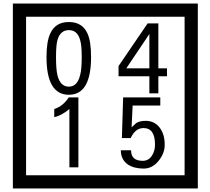

<svg xmlns="http://www.w3.org/2000/svg" viewBox="-20 -980 1195 1090"><path d="M1103 90H53V-960H1103ZM1028 15V-885H128V15ZM497 -656Q497 -442 371 -442Q244 -442 244 -656Q244 -744 265 -789Q294 -855 371 -855Q448 -855 477 -789Q497 -745 497 -656ZM444 -656Q444 -723 435 -752Q420 -809 371 -809Q322 -809 306 -752Q298 -723 298 -656Q298 -587 306 -553Q322 -488 371 -488Q419 -488 435 -554Q444 -587 444 -656ZM928 -547H879V-450H828V-547H653V-605L818 -847H879V-592H928ZM828 -592V-787L697 -592ZM425 -30H374V-361Q328 -323 288 -315V-361Q339 -378 370 -427H425ZM915 -160Q916 -111 880.5 -67Q845 -23 796 -23Q741 -23 706 -46Q666 -74 666 -127H724Q724 -67 790 -67Q824 -67 843 -97Q860 -124 860 -159Q860 -253 795 -253Q748 -253 722 -196H672L679 -427H890V-381H733L727 -257Q740 -269 753 -281Q772 -294 807 -294Q859 -294 889 -252Q915 -215 915 -160Z"/></svg>

Font: Unicode BMP Fallback SIL
Style: Regular
Weight: 400
Foundry: NRSI, SIL International
Version: Version 5.1 Based on Unicode 5.1